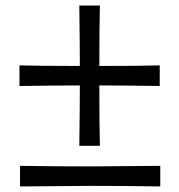

<svg xmlns="http://www.w3.org/2000/svg" viewBox="-20 -668 643 690"><path d="M52 2V-72Q178 -70 304 -70L556 -72V2Q430 0 304 0ZM50 -359V-433Q122 -431 267 -431Q267 -500 265 -648H339Q337 -574 337 -431Q481 -431 554 -433V-359Q408 -361 337 -361Q337 -215 339 -144H265Q267 -286 267 -361Q194 -361 50 -359Z"/></svg>

Font: Fresca
Style: Regular
Weight: 400
Designer: Iván Moreno
Foundry: Fontstage
Version: Version 1.001